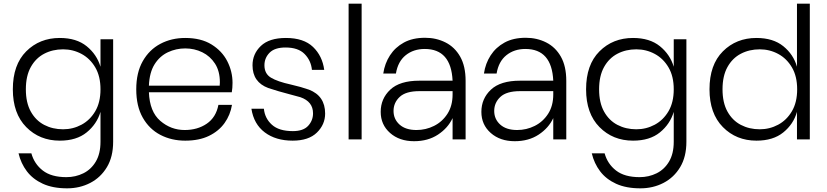

<svg xmlns="http://www.w3.org/2000/svg" viewBox="-20 -760 4512 1047"><path d="M346 267Q268 267 213.5 242Q159 217 126.5 174Q94 131 81 76H151Q167 134 213.5 170Q260 206 342 206Q392 206 434.5 185Q477 164 502.5 121Q528 78 528 13V-150Q508 -83 452.5 -38Q397 7 306 7Q196 7 123 -67Q50 -141 50 -273Q50 -407 123 -480Q196 -553 306 -553Q397 -553 452.5 -508Q508 -463 528 -396V-546H597V13Q597 95 563 151.5Q529 208 472 237.5Q415 267 346 267ZM324 -55Q378 -55 424.5 -80Q471 -105 499.5 -153.5Q528 -202 528 -273Q528 -344 499.5 -392.5Q471 -441 424.5 -466Q378 -491 324 -491Q267 -491 221 -467Q175 -443 148 -394.5Q121 -346 121 -273Q121 -200 148 -151.5Q175 -103 221 -79Q267 -55 324 -55Z M990 7Q915 7 854.5 -24.5Q794 -56 758.5 -118.5Q723 -181 723 -273Q723 -364 758.5 -426.5Q794 -489 854.5 -521Q915 -553 990 -553Q1076 -553 1133.5 -517.5Q1191 -482 1219.5 -426Q1248 -370 1248 -308Q1248 -280 1244 -257H792Q796 -151 854 -101Q912 -51 987 -51Q1057 -51 1107.5 -85.5Q1158 -120 1171 -188H1245Q1236 -133 1204.5 -89Q1173 -45 1119.5 -19Q1066 7 990 7ZM1178 -293 1179 -311Q1179 -372 1152.5 -413Q1126 -454 1083 -475Q1040 -496 990 -496Q940 -496 895.5 -475Q851 -454 823 -409.5Q795 -365 792 -293Z M1576 7Q1484 7 1424 -38Q1364 -83 1351 -167H1419Q1424 -115 1462.5 -80Q1501 -45 1577 -45Q1634 -45 1660.5 -74Q1687 -103 1687 -142Q1687 -206 1618 -230L1559 -246Q1497 -262 1443 -280Q1357 -312 1357 -404Q1357 -466 1402.5 -509.5Q1448 -553 1539 -553Q1636 -553 1687 -504Q1738 -455 1748 -379H1681Q1676 -430 1641 -465.5Q1606 -501 1537 -501Q1478 -501 1450 -472.5Q1422 -444 1422 -404Q1422 -358 1457.5 -336.5Q1493 -315 1566 -299Q1623 -286 1665 -271Q1753 -237 1753 -141Q1753 -81 1708 -37Q1663 7 1576 7Z M1952 0H1881V-740H1952Z M2238 10Q2158 10 2107 -35Q2056 -80 2056 -150Q2056 -222 2108 -271Q2160 -320 2267 -320H2448Q2440 -493 2296 -493Q2235 -493 2192.5 -459Q2150 -425 2139 -359H2070Q2078 -414 2106.5 -458Q2135 -502 2182.5 -528Q2230 -554 2298 -554Q2359 -554 2409.5 -528.5Q2460 -503 2489.5 -451Q2519 -399 2519 -319V0H2448V-116Q2423 -62 2368.5 -26Q2314 10 2238 10ZM2251 -51Q2302 -51 2347 -73.5Q2392 -96 2420 -139.5Q2448 -183 2448 -245V-263H2267Q2193 -263 2159.5 -231.5Q2126 -200 2126 -155Q2126 -110 2159 -80.5Q2192 -51 2251 -51Z M2787 10Q2707 10 2656 -35Q2605 -80 2605 -150Q2605 -222 2657 -271Q2709 -320 2816 -320H2997Q2989 -493 2845 -493Q2784 -493 2741.5 -459Q2699 -425 2688 -359H2619Q2627 -414 2655.5 -458Q2684 -502 2731.5 -528Q2779 -554 2847 -554Q2908 -554 2958.5 -528.5Q3009 -503 3038.5 -451Q3068 -399 3068 -319V0H2997V-116Q2972 -62 2917.5 -26Q2863 10 2787 10ZM2800 -51Q2851 -51 2896 -73.5Q2941 -96 2969 -139.5Q2997 -183 2997 -245V-263H2816Q2742 -263 2708.5 -231.5Q2675 -200 2675 -155Q2675 -110 2708 -80.5Q2741 -51 2800 -51Z M3472 267Q3394 267 3339.5 242Q3285 217 3252.5 174Q3220 131 3207 76H3277Q3293 134 3339.5 170Q3386 206 3468 206Q3518 206 3560.5 185Q3603 164 3628.5 121Q3654 78 3654 13V-150Q3634 -83 3578.5 -38Q3523 7 3432 7Q3322 7 3249 -67Q3176 -141 3176 -273Q3176 -407 3249 -480Q3322 -553 3432 -553Q3523 -553 3578.5 -508Q3634 -463 3654 -396V-546H3723V13Q3723 95 3689 151.5Q3655 208 3598 237.5Q3541 267 3472 267ZM3450 -55Q3504 -55 3550.5 -80Q3597 -105 3625.5 -153.5Q3654 -202 3654 -273Q3654 -344 3625.5 -392.5Q3597 -441 3550.5 -466Q3504 -491 3450 -491Q3393 -491 3347 -467Q3301 -443 3274 -394.5Q3247 -346 3247 -273Q3247 -200 3274 -151.5Q3301 -103 3347 -79Q3393 -55 3450 -55Z M4105 7Q3995 7 3922 -67Q3849 -141 3849 -273Q3849 -407 3922 -480Q3995 -553 4105 -553Q4196 -553 4251.5 -508Q4307 -463 4326 -396V-740H4396V0H4326V-150Q4307 -83 4251.5 -38Q4196 7 4105 7ZM4123 -55Q4177 -55 4223.5 -80Q4270 -105 4298.5 -153.5Q4327 -202 4327 -273Q4327 -344 4298.5 -392.5Q4270 -441 4223.5 -466Q4177 -491 4123 -491Q4066 -491 4020 -467Q3974 -443 3947 -394.5Q3920 -346 3920 -273Q3920 -200 3947 -151.5Q3974 -103 4020 -79Q4066 -55 4123 -55Z"/></svg>

Font: Ulagadi Sans Light
Style: Regular
Weight: 300
Designer: Ninad Kale (Devanagari), Jonny Pinhorn (Latin)
Foundry: Indian Type Foundry
Version: Version 3.01;March 29, 2020;FontCreator 12.0.0.2522 64-bit; 